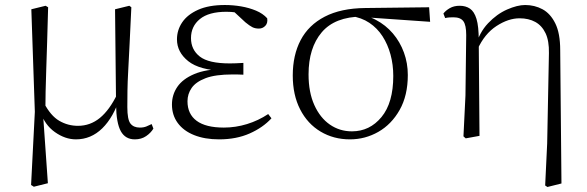

<svg xmlns="http://www.w3.org/2000/svg" viewBox="-20 -542 2341 766"><path d="M104 196 119 -96 105 -505 162 -519 172 -513Q170 -433 168 -372.5Q166 -312 164.5 -264.5Q163 -217 162 -177.5Q161 -138 161 -99L152 -82L171 189L115 203ZM518 14Q480 14 462 -18.5Q444 -51 443 -124V-127L439 -505L496 -519L504 -513Q500 -428 497 -366Q494 -304 491.5 -259Q489 -214 488.5 -180Q488 -146 488 -115Q488 -65 500.5 -49Q513 -33 538 -33Q553 -33 564 -37.5Q575 -42 585 -47L592 -29Q582 -12 563 1Q544 14 518 14ZM283 14Q240 14 199 -15Q158 -44 141 -97H139L155 -132Q182 -80 216.5 -60Q251 -40 291 -40Q340 -40 378.5 -71.5Q417 -103 448 -167L461 -155H459Q433 -74 388 -30Q343 14 283 14Z M854 14Q797 14 754.5 -3Q712 -20 689 -51.5Q666 -83 666 -125Q666 -164 687.5 -195.5Q709 -227 755 -246.5Q801 -266 874 -267V-259Q776 -262 731 -298Q686 -334 686 -385Q686 -422 707 -453Q728 -484 770.5 -503Q813 -522 877 -522Q910 -522 942 -516.5Q974 -511 1001.5 -499.5Q1029 -488 1046 -469Q1049 -450 1038.5 -439Q1028 -428 1013 -428Q998 -428 987 -433.5Q976 -439 959 -453L904 -504L958 -502L962 -485Q937 -490 920 -492.5Q903 -495 883 -495Q813 -495 777.5 -466Q742 -437 742 -390Q742 -344 777 -316.5Q812 -289 897 -289Q908 -289 920.5 -289.5Q933 -290 951 -291V-244Q933 -245 924.5 -245Q916 -245 908 -245Q839 -245 800 -230Q761 -215 744.5 -191Q728 -167 728 -138Q728 -87 764.5 -60Q801 -33 873 -33Q920 -33 965.5 -47Q1011 -61 1050 -87L1063 -70Q1029 -33 976 -9.5Q923 14 854 14Z M1376 14Q1311 14 1259 -17Q1207 -48 1177.5 -105.5Q1148 -163 1148 -241Q1148 -322 1179.5 -382Q1211 -442 1275.5 -475.5Q1340 -509 1437 -510L1692 -513L1696 -455L1438 -473L1425 -476Q1316 -475 1263.5 -413Q1211 -351 1211 -245Q1211 -174 1234 -123Q1257 -72 1296 -45Q1335 -18 1384 -18Q1455 -18 1502 -75Q1549 -132 1549 -239Q1549 -284 1538 -324.5Q1527 -365 1506 -397.5Q1485 -430 1453.5 -451Q1422 -472 1380 -478L1390 -487Q1439 -484 1479 -463Q1519 -442 1547.5 -408.5Q1576 -375 1591.5 -332.5Q1607 -290 1607 -243Q1607 -161 1574.5 -103.5Q1542 -46 1489.5 -16Q1437 14 1376 14Z M1829 2 1837 -161 1840 -402Q1840 -442 1828.5 -457.5Q1817 -473 1789 -473Q1781 -473 1773 -472.5Q1765 -472 1756 -470L1749 -488Q1758 -500 1774.5 -509.5Q1791 -519 1814 -519Q1838 -519 1855 -507.5Q1872 -496 1881 -466.5Q1890 -437 1890 -381V-377L1893 0L1838 10ZM2155 198 2163 30 2170 -330Q2171 -379 2156.5 -409.5Q2142 -440 2115.5 -454.5Q2089 -469 2053 -469Q2008 -469 1960.5 -438Q1913 -407 1885 -345L1875 -356H1877Q1892 -412 1927 -449Q1962 -486 2003 -504Q2044 -522 2075 -522Q2113 -522 2144.5 -505Q2176 -488 2195.5 -448.5Q2215 -409 2215 -342L2220 190L2164 204Z"/></svg>

Font: Noto Serif HK ExtraLight
Style: Regular
Weight: 200
Designer: Ryoko NISHIZUKA 西塚涼子 (kana & ideographs); Frank Grießhammer (Latin, Greek & Cyrillic); Wenlong ZHANG 张文龙 (bopomofo); San
Foundry: Adobe
Version: Version 2.002-H1;hotconv 1.1.0;makeotfexe 2.6.0